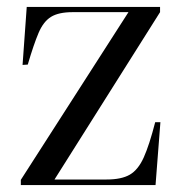

<svg xmlns="http://www.w3.org/2000/svg" viewBox="-20 -533 517 553"><path d="M40 0V-15L350 -498H189Q149 -498 127 -484.5Q105 -471 91 -438Q77 -405 60 -347L45 -346L57 -513H441V-498L137 -16H287Q330 -16 354 -30Q378 -44 394 -79.5Q410 -115 427 -181H442L428 0Z"/></svg>

Font: Literata 72pt
Style: Regular
Weight: 400
Designer: Latin by Veronika Burian and Jose Scaglione. Greek by Irene Vlachou. Cyrillic by Vera Evstafieva.
Foundry: TypeTogether
Version: Version 3.002